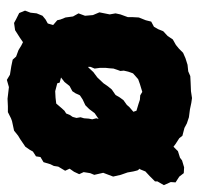

<svg xmlns="http://www.w3.org/2000/svg" viewBox="-36 -530 580 560"><g transform="rotate(-90 254.0 -250.0)"><path d="M2 -28 3 -42 -6 -62 5 -81V-88L20 -103L34 -116L40 -131L42 -132L37 -139L34 -151L31 -168L24 -188L19 -210L30 -239L24 -265L29 -277L32 -296L26 -309L33 -324L42 -337L36 -350L48 -370L50 -383L55 -393L61 -413L76 -422L78 -435L92 -444L97 -453L106 -466L128 -481L138 -487L153 -499L181 -505L189 -508L207 -517H224L246 -518L280 -514L301 -520L316 -511L341 -507L360 -503L369 -493L388 -486L401 -478L411 -473L424 -482L446 -496L467 -499L478 -493L496 -484L503 -467L497 -451L495 -433L488 -416L477 -407L466 -401L465 -399L461 -385L475 -373L477 -364L483 -349L486 -327L495 -311L488 -292L490 -269L498 -250L492 -220L495 -203L492 -189L484 -167V-153L483 -135L475 -115L471 -99L456 -91L449 -79L443 -64L429 -51L419 -36L403 -27L392 -18L380 -6L364 1L345 7L326 9L312 15L293 16L268 17L248 20L234 18L215 14L192 11L174 5L161 -2L138 -8L131 -17L114 -28L106 -34L93 -21L74 -15L66 -9L46 -3L29 -4L19 -17ZM189 -259 187 -252 188 -253 204 -264 216 -280 227 -291 244 -299 256 -307 262 -320 268 -329 283 -337 295 -352 304 -359 308 -362 293 -366 291 -373 268 -379 249 -378 232 -376 220 -362 211 -352 203 -347 199 -337 193 -328 190 -317 192 -305 189 -295 188 -281 186 -271ZM266 -125 289 -132 303 -137 311 -144 320 -152 325 -166 328 -179 327 -189 330 -197 334 -209 335 -222 336 -231V-249L334 -264L339 -276V-283L337 -282L324 -268L308 -256L291 -238L282 -225L273 -214L257 -203L250 -191L242 -180L228 -170L222 -163L208 -151L211 -142L231 -136L243 -132L256 -131Z"/></g></svg>

Font: Winky Rough
Style: Bold
Weight: 700
Designer: Simon Atzbach
Foundry: typofactur
Version: Version 1.206; ttfautohint (v1.8.4.7-5d5b)